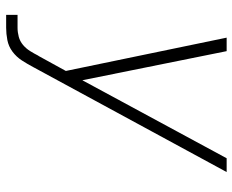

<svg xmlns="http://www.w3.org/2000/svg" viewBox="-88 -472 775 640"><g transform="rotate(90 300.0 -152.5)"><path d="M30 215V177H73Q88 177 103 173Q118 169 130 159Q142 149 150.5 135.5Q159 122 166 108Q166 108 166 108Q166 108 166 108L167 107Q167 107 167 107Q167 107 167 107L217 16L106 -520H151L248 -39L508 -520H554L204 125Q194 144 182 162.5Q170 181 152.5 194Q135 207 114 211Q93 215 73 215Z"/></g></svg>

Font: Iosevka SS04 XLt Ex
Style: Italic
Weight: 200
Width: 7
Italic angle: -9°
Monospace: yes
Designer: Belleve Invis
Foundry: Belleve Invis
Version: Version 19.0.0; ttfautohint (v1.8.4)